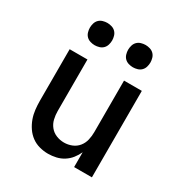

<svg xmlns="http://www.w3.org/2000/svg" viewBox="-173 -864 947 1000"><g transform="rotate(30 300.0 -364.5)"><path d="M257 8Q231 8 205 1Q179 -6 158 -21.5Q137 -37 122 -59Q107 -81 98 -106Q89 -131 86 -157.5Q83 -184 83 -210V-520H190V-210Q190 -186 195.5 -162.5Q201 -139 216 -120.5Q231 -102 253.5 -93Q276 -84 300 -84Q324 -84 346.5 -93Q369 -102 384 -120.5Q399 -139 404.5 -162.5Q410 -186 410 -210V-520H517V0H410V-89Q400 -67 385 -48Q370 -29 349.5 -16Q329 -3 305 2.5Q281 8 257 8ZM415 -603Q402 -603 388.5 -607Q375 -611 365.5 -620.5Q356 -630 352 -643.5Q348 -657 348 -670Q348 -683 352 -696.5Q356 -710 365.5 -719.5Q375 -729 388.5 -733Q402 -737 415 -737Q428 -737 441.5 -733Q455 -729 464.5 -719.5Q474 -710 478 -696.5Q482 -683 482 -670Q482 -657 478 -643.5Q474 -630 464.5 -620.5Q455 -611 441.5 -607Q428 -603 415 -603ZM185 -603Q172 -603 158.5 -607Q145 -611 135.5 -620.5Q126 -630 122 -643.5Q118 -657 118 -670Q118 -683 122 -696.5Q126 -710 135.5 -719.5Q145 -729 158.5 -733Q172 -737 185 -737Q198 -737 211.5 -733Q225 -729 234.5 -719.5Q244 -710 248 -696.5Q252 -683 252 -670Q252 -657 248 -643.5Q244 -630 234.5 -620.5Q225 -611 211.5 -607Q198 -603 185 -603Z"/></g></svg>

Font: Iosevka Aile Semibold
Style: Regular
Weight: 600
Designer: Belleve Invis
Foundry: Belleve Invis
Version: Version 31.1.0; ttfautohint (v1.8.4)